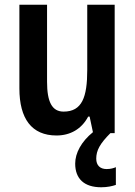

<svg xmlns="http://www.w3.org/2000/svg" viewBox="-20 -563 570 812"><path d="M387 108C387 73 403 44 447 0H465V-543H349V-267C349 -152 327 -91 249 -91C200 -91 179 -132 179 -217V-543H62V-189C62 -61 114 10 219 10C277 10 325 -17 353 -70H359L373 -4C324 36 298 84 298 129C298 193 336 229 408 229C435 229 455 224 470 219V144C461 148 448 152 431 152C403 152 387 136 387 108Z"/></svg>

Font: Noto Sans Lao Condensed SemiBold
Style: Regular
Weight: 600
Width: 3
Designer: Monotype Design Team
Foundry: Monotype Imaging Inc.
Version: Version 2.003